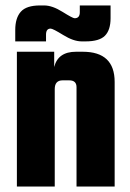

<svg xmlns="http://www.w3.org/2000/svg" viewBox="-20 -685 479 705"><path d="M259 -495H284Q401 -495 401 -384V0H261V-365Q261 -390 234 -390H210Q181 -390 181 -358V0H42V-495H179V-439Q193 -495 259 -495ZM149 -558V-533H36V-575Q36 -619 56.5 -642Q77 -665 127 -665H142Q172 -665 209.5 -641.5Q247 -618 254 -618Q273 -618 273 -640V-665H386V-618Q386 -575 365.5 -554Q345 -533 294 -533H280Q250 -533 212 -556.5Q174 -580 166 -580Q149 -580 149 -558Z"/></svg>

Font: Teko SemiBold
Style: Regular
Weight: 600
Designer: Manushi Parikh, Jonny Pinhorn
Foundry: Indian Type Foundry
Version: Version 1.106;PS 1.0;hotconv 1.0.78;makeotf.lib2.5.61930; tt